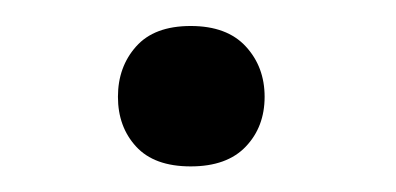

<svg xmlns="http://www.w3.org/2000/svg" viewBox="-20 -122 303 147"><path d="M84.2 -9.8Q70.3 -24.9 70.3 -47.9Q70.3 -70.8 84.2 -86.4Q98.1 -102.1 126 -102.1Q153.8 -102.1 168.2 -86.4Q182.6 -70.8 182.6 -47.9Q182.6 -24.9 168.2 -9.8Q153.8 5.4 126 5.4Q98.1 5.4 84.2 -9.8Z"/></svg>

Font: RobotoCondensed-Regular
Style: Regular
Weight: 400
Designer: Google
Version: Version 2.001201; 2014